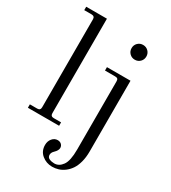

<svg xmlns="http://www.w3.org/2000/svg" viewBox="-225 -823 1041 1172"><g transform="rotate(30 295.0 -237.0)"><path d="M232 144Q232 117 247.5 98.5Q263 80 285 80Q302 80 312 90Q322 100 322 114Q322 132 301 152Q286 166 286 182Q286 200 302 207Q318 214 337 214Q370 214 393 182Q416 150 416 71V-410Q416 -422 411 -427Q406 -432 394 -432H322V-456H488V43Q488 84 479 117.5Q470 151 455 173Q440 195 420 210Q400 225 378.5 231.5Q357 238 335 238Q294 238 263 212.5Q232 187 232 144ZM446 -580Q424 -580 409 -595Q394 -610 394 -632Q394 -654 409 -669Q424 -684 446 -684Q468 -684 483 -669Q498 -654 498 -632Q498 -610 483 -595Q468 -580 446 -580ZM28 0V-24H80Q102 -24 102 -46V-666Q102 -688 80 -688H28V-712H174V-46Q174 -24 196 -24H248V0Z"/></g></svg>

Font: Old Standard TT
Style: Regular
Weight: 400
Designer: Alexey Kryukov <alexios@thessalonica.org.ru>
Version: Version 2.2